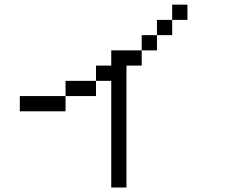

<svg xmlns="http://www.w3.org/2000/svg" viewBox="-20 -887 1040 840"><path d="M600 -733.3H666.7V-666.7H600ZM600 -666.7V-600H533.3V-66.7H466.7V-533.3H400V-600H466.7V-666.7ZM733.3 -800V-733.3H666.7V-800ZM733.3 -866.7H800V-800H733.3ZM266.7 -466.7V-400H66.7V-466.7ZM266.7 -533.3H400V-466.7H266.7Z"/></svg>

Font: Galmuri14 Regular
Style: Regular
Weight: 400
Designer: Lee Minseo (quiple)
Version: Version 2.399;hotconv 1.1.1;makeotfexe 2.6.0 DEVELOPMENT